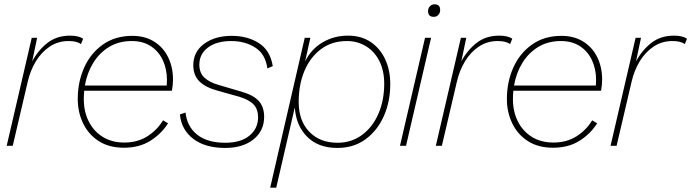

<svg xmlns="http://www.w3.org/2000/svg" viewBox="-20 -675 3201 889"><path d="M11 0 127 -500H152L129 -391Q157 -443 200 -476.5Q243 -510 305 -510Q343 -510 365 -496L355 -471Q335 -485 298 -485Q249 -485 210.5 -459.5Q172 -434 146 -391Q120 -348 108 -295L39 0Z M554 9Q485 9 437.5 -21.5Q390 -52 365 -103.5Q340 -155 340 -217Q340 -295 369.5 -361.5Q399 -428 456 -468.5Q513 -509 593 -509Q651 -509 693.5 -482.5Q736 -456 758.5 -410Q781 -364 781 -307Q781 -282 776 -255H370Q368 -236 368 -216Q368 -158 391 -112.5Q414 -67 456 -41Q498 -15 556 -15Q617 -15 662.5 -44Q708 -73 735 -118L758 -104Q727 -55 676 -23Q625 9 554 9ZM590 -485Q530 -485 485 -457.5Q440 -430 411.5 -383.5Q383 -337 373 -279H752Q753 -294 753 -305Q753 -355 734 -396Q715 -437 678.5 -461Q642 -485 590 -485Z M1023 10Q930 10 875 -32Q820 -74 813 -145L839 -154Q846 -89 893 -51.5Q940 -14 1023 -14Q1095 -14 1135 -47Q1175 -80 1175 -132Q1175 -169 1154.5 -191Q1134 -213 1088 -227L988 -255Q932 -270 903.5 -298Q875 -326 875 -373Q875 -435 925 -472Q975 -509 1053 -509Q1126 -509 1178.5 -475.5Q1231 -442 1243 -369L1218 -358Q1209 -425 1161.5 -455Q1114 -485 1051 -485Q983 -485 943 -455Q903 -425 903 -376Q903 -337 927 -315Q951 -293 995 -281L1100 -250Q1155 -234 1179 -206.5Q1203 -179 1203 -134Q1203 -69 1153.5 -29.5Q1104 10 1023 10Z M1231 194 1391 -500H1417L1393 -391Q1421 -448 1474 -479Q1527 -510 1591 -510Q1653 -510 1696.5 -480.5Q1740 -451 1763.5 -400.5Q1787 -350 1787 -286Q1787 -205 1757.5 -138Q1728 -71 1673 -30.5Q1618 10 1542 10Q1453 10 1401.5 -42.5Q1350 -95 1345 -178L1259 194ZM1543 -14Q1607 -14 1656 -50Q1705 -86 1732 -148Q1759 -210 1759 -287Q1759 -348 1736.5 -392.5Q1714 -437 1674.5 -461Q1635 -485 1586 -485Q1517 -485 1467 -448Q1417 -411 1390 -347.5Q1363 -284 1363 -203Q1363 -116 1412 -65Q1461 -14 1543 -14Z M1976 -500 1860 0H1832L1948 -500ZM1989 -597Q1962 -597 1962 -623Q1962 -637 1970.5 -646Q1979 -655 1992 -655Q2018 -655 2018 -629Q2018 -615 2009.5 -606Q2001 -597 1989 -597Z M1998 0 2114 -500H2139L2116 -391Q2144 -443 2187 -476.5Q2230 -510 2292 -510Q2330 -510 2352 -496L2342 -471Q2322 -485 2285 -485Q2236 -485 2197.5 -459.5Q2159 -434 2133 -391Q2107 -348 2095 -295L2026 0Z M2541 9Q2472 9 2424.5 -21.5Q2377 -52 2352 -103.5Q2327 -155 2327 -217Q2327 -295 2356.5 -361.5Q2386 -428 2443 -468.5Q2500 -509 2580 -509Q2638 -509 2680.5 -482.5Q2723 -456 2745.5 -410Q2768 -364 2768 -307Q2768 -282 2763 -255H2357Q2355 -236 2355 -216Q2355 -158 2378 -112.5Q2401 -67 2443 -41Q2485 -15 2543 -15Q2604 -15 2649.5 -44Q2695 -73 2722 -118L2745 -104Q2714 -55 2663 -23Q2612 9 2541 9ZM2577 -485Q2517 -485 2472 -457.5Q2427 -430 2398.5 -383.5Q2370 -337 2360 -279H2739Q2740 -294 2740 -305Q2740 -355 2721 -396Q2702 -437 2665.5 -461Q2629 -485 2577 -485Z M2807 0 2923 -500H2948L2925 -391Q2953 -443 2996 -476.5Q3039 -510 3101 -510Q3139 -510 3161 -496L3151 -471Q3131 -485 3094 -485Q3045 -485 3006.5 -459.5Q2968 -434 2942 -391Q2916 -348 2904 -295L2835 0Z"/></svg>

Font: Prodigy Sans ExtraLight
Style: Italic
Weight: 200
Italic angle: -13°
Designer: Wei Huang
Foundry: Wei Huang
Version: Version 1.003; ttfautohint (v1.8.3)